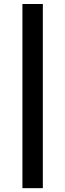

<svg xmlns="http://www.w3.org/2000/svg" viewBox="-20 -872 332 978"><path d="M94.2 86.4H198.2V-851.6H94.2Z"/></svg>

Font: Decalotype SemiBold
Style: Regular
Weight: 600
Designer: Alfredo Marco Pradil
Foundry: Alfredo Marco Pradil
Version: Version 1.0